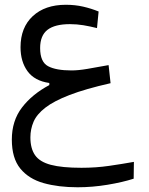

<svg xmlns="http://www.w3.org/2000/svg" viewBox="-20 -481 626 808"><path d="M306.6 307.1Q226.1 307.1 163.6 289.6Q101.1 272 65.4 228.3Q29.8 184.6 29.8 106.4Q29.8 27.3 72.3 -28.3Q114.7 -84 187.5 -123V-131.8Q125.5 -140.6 95.9 -181.2Q66.4 -221.7 66.4 -282.2Q66.4 -365.2 117.9 -413.1Q169.4 -460.9 256.8 -460.9Q295.9 -460.9 329.8 -453.1Q363.8 -445.3 395 -432.6L388.2 -362.8Q358.9 -370.1 331.1 -374.8Q303.2 -379.4 274.4 -379.4Q210.9 -379.4 179.9 -355.5Q148.9 -331.5 148.9 -278.8Q148.9 -220.2 182.4 -202.4Q215.8 -184.6 280.8 -184.6Q309.6 -184.6 348.1 -191.2Q386.7 -197.8 437 -207L445.3 -130.9Q339.4 -106.9 272.9 -81.3Q206.5 -55.7 170.7 -27.8Q134.8 0 121.3 31.2Q107.9 62.5 107.9 97.2Q107.9 143.6 127.4 171.9Q147 200.2 193.8 212.6Q240.7 225.1 322.8 225.1Q383.8 225.1 439.2 217Q494.6 209 543.5 200.2L542.5 271Q495.6 286.1 432.1 296.6Q368.7 307.1 306.6 307.1Z"/></svg>

Font: Cascadia Mono SemiLight
Style: Regular
Weight: 350
Monospace: yes
Designer: Aaron Bell
Foundry: Saja Typeworks
Version: Version 2404.023; ttfautohint (v1.8.4)